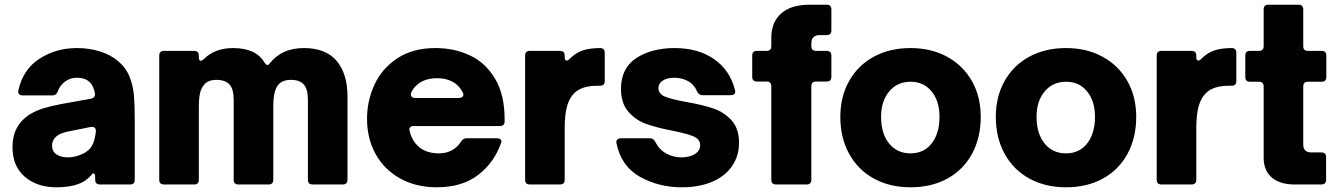

<svg xmlns="http://www.w3.org/2000/svg" viewBox="-20 -783 5683 815"><path d="M33 -159Q33 -249 104 -296Q131 -313 163.5 -323Q196 -333 238 -341L366 -364Q375 -366 379.5 -371.5Q384 -377 383 -387Q377 -417 362 -433Q343 -453 305 -453Q279 -453 257 -437.5Q235 -422 225 -395Q219 -378 203 -378H76Q65 -378 60.5 -384Q56 -390 58 -400Q78 -489 148 -534Q218 -579 306 -579Q358 -579 403.5 -565Q449 -551 482 -523Q515 -495 530 -457Q545 -419 548.5 -378Q552 -337 552 -269V-20Q552 0 532 0H404Q384 0 384 -20V-29Q384 -47 377 -47Q372 -47 368 -40Q355 -26 344 -18Q301 12 219 12Q138 12 85.5 -32.5Q33 -77 33 -159ZM329 -129Q358 -142 370.5 -164.5Q383 -187 387 -225V-227Q387 -237 381 -241.5Q375 -246 365 -244L285 -228Q257 -223 241.5 -217Q226 -211 216 -201Q201 -186 201 -165Q201 -140 220 -127.5Q239 -115 268 -115Q298 -115 329 -129Z M676 0Q656 0 656 -20V-547Q656 -567 676 -567H804Q824 -567 824 -547V-541Q824 -525 832 -525Q838 -525 846 -533Q893 -579 969 -579Q1067 -579 1103 -517Q1110 -507 1115 -507Q1120 -507 1126 -515Q1176 -579 1270 -579Q1363 -579 1409 -524.5Q1455 -470 1455 -374V-20Q1455 0 1435 0H1307Q1287 0 1287 -20V-359Q1287 -405 1269.5 -424.5Q1252 -444 1215 -444Q1179 -444 1162 -424Q1150 -410 1145 -387Q1140 -364 1140 -328V-20Q1140 0 1120 0H992Q972 0 972 -20V-359Q972 -405 954 -424.5Q936 -444 898 -444Q863 -444 846 -423Q834 -409 829 -387Q824 -365 824 -328V-20Q824 0 804 0Z M1538 -279Q1538 -355 1569.5 -423.5Q1601 -492 1666.5 -535.5Q1732 -579 1829 -579Q1908 -579 1974.5 -548Q2041 -517 2081.5 -449Q2122 -381 2122 -277V-268Q2122 -248 2102 -248H1736Q1725 -248 1720.5 -242Q1716 -236 1719 -226Q1726 -197 1743 -175Q1777 -132 1843 -132Q1875 -132 1899 -145.5Q1923 -159 1937 -182Q1946 -196 1960 -196H2089Q2100 -196 2105 -191Q2110 -186 2108 -179Q2079 -94 2010.5 -41Q1942 12 1834 12Q1746 12 1678.5 -25.5Q1611 -63 1574.5 -129Q1538 -195 1538 -279ZM1928 -367Q1936 -367 1941.5 -371Q1947 -375 1947 -382L1945 -390Q1935 -408 1925 -418Q1892 -451 1835 -451Q1778 -451 1745 -418Q1732 -405 1725 -389Q1724 -386 1724 -382Q1724 -375 1729 -371Q1734 -367 1742 -367Z M2229 0Q2209 0 2209 -20V-547Q2209 -567 2229 -567H2357Q2377 -567 2377 -547V-541Q2377 -526 2385 -526Q2392 -526 2399 -534Q2424 -559 2454 -569Q2484 -579 2527 -579Q2547 -579 2547 -559V-439Q2547 -419 2527 -419H2515Q2451 -419 2419 -389Q2397 -368 2387 -332Q2377 -296 2377 -239V-20Q2377 0 2357 0Z M2597 -174 2596 -180Q2596 -187 2601.5 -191.5Q2607 -196 2615 -196H2739Q2755 -196 2762 -180Q2778 -148 2808 -131.5Q2838 -115 2872 -115Q2907 -115 2929.5 -129Q2952 -143 2952 -166Q2952 -192 2924 -204Q2896 -216 2835 -228Q2768 -241 2724 -256.5Q2680 -272 2648 -308Q2616 -344 2616 -406Q2616 -494 2681 -536.5Q2746 -579 2844 -579Q2943 -579 3010.5 -532.5Q3078 -486 3100 -401L3101 -395Q3101 -379 3082 -379H2962Q2946 -379 2939 -395Q2926 -425 2900 -439Q2874 -453 2843 -453Q2812 -453 2793.5 -441Q2775 -429 2775 -410Q2775 -384 2803.5 -372.5Q2832 -361 2894 -350Q2962 -338 3007 -323Q3052 -308 3084.5 -273Q3117 -238 3117 -177Q3117 -121 3087.5 -78Q3058 -35 3003 -11.5Q2948 12 2874 12Q2776 12 2696.5 -32.5Q2617 -77 2597 -174Z M3274 0Q3254 0 3254 -20V-417Q3254 -437 3234 -437H3193Q3173 -437 3173 -457V-547Q3173 -567 3193 -567H3234Q3254 -567 3254 -587V-622Q3254 -689 3296 -726Q3338 -763 3416 -763H3489Q3509 -763 3509 -743V-654Q3509 -634 3489 -634H3457Q3444 -634 3434 -626Q3424 -618 3424 -597V-587Q3424 -567 3444 -567H3489Q3509 -567 3509 -547V-457Q3509 -437 3489 -437H3444Q3424 -437 3424 -417V-20Q3424 0 3404 0Z M3547 -287Q3547 -373 3584.5 -439.5Q3622 -506 3689.5 -542.5Q3757 -579 3845 -579Q3933 -579 4000.5 -542Q4068 -505 4105.5 -439Q4143 -373 4143 -287Q4143 -198 4106 -130Q4069 -62 4001.5 -25Q3934 12 3845 12Q3757 12 3689.5 -25Q3622 -62 3584.5 -130Q3547 -198 3547 -287ZM3968 -287Q3968 -354 3934.5 -395Q3901 -436 3845 -436Q3789 -436 3754.5 -395Q3720 -354 3720 -287Q3720 -216 3754 -174Q3788 -132 3845 -132Q3902 -132 3935 -174.5Q3968 -217 3968 -287Z M4207 -287Q4207 -373 4244.5 -439.5Q4282 -506 4349.5 -542.5Q4417 -579 4505 -579Q4593 -579 4660.5 -542Q4728 -505 4765.5 -439Q4803 -373 4803 -287Q4803 -198 4766 -130Q4729 -62 4661.5 -25Q4594 12 4505 12Q4417 12 4349.5 -25Q4282 -62 4244.5 -130Q4207 -198 4207 -287ZM4628 -287Q4628 -354 4594.5 -395Q4561 -436 4505 -436Q4449 -436 4414.5 -395Q4380 -354 4380 -287Q4380 -216 4414 -174Q4448 -132 4505 -132Q4562 -132 4595 -174.5Q4628 -217 4628 -287Z M4910 0Q4890 0 4890 -20V-547Q4890 -567 4910 -567H5038Q5058 -567 5058 -547V-541Q5058 -526 5066 -526Q5073 -526 5080 -534Q5105 -559 5135 -569Q5165 -579 5208 -579Q5228 -579 5228 -559V-439Q5228 -419 5208 -419H5196Q5132 -419 5100 -389Q5078 -368 5068 -332Q5058 -296 5058 -239V-20Q5058 0 5038 0Z M5475 0Q5413 0 5378.5 -29.5Q5344 -59 5344 -113V-416Q5344 -436 5324 -436H5286Q5266 -436 5266 -456V-547Q5266 -567 5286 -567H5324Q5344 -567 5344 -587V-743Q5344 -763 5364 -763H5492Q5512 -763 5512 -743V-587Q5512 -567 5532 -567H5590Q5610 -567 5610 -547V-456Q5610 -436 5590 -436H5532Q5512 -436 5512 -416V-170Q5512 -136 5546 -136H5589Q5609 -136 5609 -116V-20Q5609 0 5589 0Z"/></svg>

Font: Open Sauce Two Black
Style: Regular
Weight: 900
Designer: Alfredo Marco Pradil
Foundry: Creative Sauce Fz LLC
Version: Version 1.477